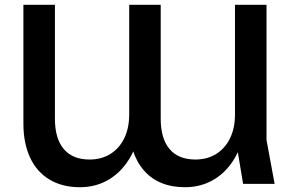

<svg xmlns="http://www.w3.org/2000/svg" viewBox="-20 -770 1225 804"><path d="M998 0 964 -204V-750H1096V-184L1130 0ZM521 -253V-750H653V-273Q653 -190 690 -146Q727 -102 798 -102Q848 -102 885.5 -125.5Q923 -149 943.5 -191.5Q964 -234 964 -290L1010 -265Q1002 -179 967.5 -116Q933 -53 878 -19.5Q823 14 755 14Q644 14 582.5 -56.5Q521 -127 521 -253ZM78 -253V-750H210V-273Q210 -190 247 -146Q284 -102 355 -102Q405 -102 442.5 -125.5Q480 -149 500.5 -191.5Q521 -234 521 -290L571 -265Q563 -179 528 -116Q493 -53 438 -19.5Q383 14 315 14Q241 14 187.5 -18Q134 -50 106 -110Q78 -170 78 -253Z"/></svg>

Font: Unbounded Variable
Style: Regular
Weight: 400
Designer: Luke Prowse, Jean-Baptiste Morizot, Fátima Lázaro, Florian Runge
Foundry: NaN
Version: Version 1.600;FEAKit 1.0